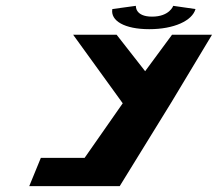

<svg xmlns="http://www.w3.org/2000/svg" viewBox="-20 -639 762 658"><path d="M573.7 -619C573.7 -619 561.1 -582 501.1 -582C442.1 -582 445.7 -619 445.7 -619L365 -608C357.9 -568 406.5 -539 491.5 -539C576.5 -539 638.9 -568 650 -608ZM230.6 -520 400.6 -285 270 -98H120L80.2 -1H203.2H390.2L567.1 -288L706.6 -520H569.6L477.4 -395L379.6 -520Z"/></svg>

Font: Hussar Milosc
Style: Obl
Weight: 700
Foundry: Cannot Into Space Fonts
Version: Version 1.02